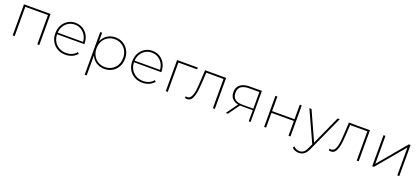

<svg xmlns="http://www.w3.org/2000/svg" viewBox="53 -1669 6576 3013"><g transform="rotate(20 3340.5 -163.0)"><path d="M113 0V-519H557V0H524V-489H146V0Z M993 3Q916 3 857 -30.5Q798 -64 764 -123.5Q730 -183 730 -260Q730 -337 762 -396Q794 -455 849 -489Q904 -523 974 -523Q1043 -523 1098 -490Q1153 -457 1185 -398.5Q1217 -340 1217 -264Q1217 -261 1217 -255H762Q763 -187 793 -136Q823 -85 875 -56Q927 -27 993 -27Q1044 -27 1089.5 -46Q1135 -65 1165 -104L1186 -82Q1151 -40 1100.5 -18.5Q1050 3 993 3ZM762 -282H1186Q1182 -343 1153.5 -390.5Q1125 -438 1078.5 -465.5Q1032 -493 974 -493Q915 -493 868.5 -465.5Q822 -438 794 -390.5Q766 -343 762 -282Z M1642 3Q1566 3 1507 -35Q1448 -73 1419 -140V194H1386V-519H1418V-377Q1447 -445 1506.5 -484Q1566 -523 1642 -523Q1714 -523 1771.5 -489Q1829 -455 1862.5 -395.5Q1896 -336 1896 -259Q1896 -182 1862.5 -122.5Q1829 -63 1771.5 -30Q1714 3 1642 3ZM1641 -27Q1704 -27 1754.5 -56.5Q1805 -86 1834 -138Q1863 -190 1863 -259Q1863 -328 1834 -380.5Q1805 -433 1754.5 -462.5Q1704 -492 1641 -492Q1577 -492 1527 -462.5Q1477 -433 1448 -380.5Q1419 -328 1419 -259Q1419 -190 1448 -138Q1477 -86 1527 -56.5Q1577 -27 1641 -27Z M2278 3Q2201 3 2142 -30.5Q2083 -64 2049 -123.5Q2015 -183 2015 -260Q2015 -337 2047 -396Q2079 -455 2134 -489Q2189 -523 2259 -523Q2328 -523 2383 -490Q2438 -457 2470 -398.5Q2502 -340 2502 -264Q2502 -261 2502 -255H2047Q2048 -187 2078 -136Q2108 -85 2160 -56Q2212 -27 2278 -27Q2329 -27 2374.5 -46Q2420 -65 2450 -104L2471 -82Q2436 -40 2385.5 -18.5Q2335 3 2278 3ZM2047 -282H2471Q2467 -343 2438.5 -390.5Q2410 -438 2363.5 -465.5Q2317 -493 2259 -493Q2200 -493 2153.5 -465.5Q2107 -438 2079 -390.5Q2051 -343 2047 -282Z M2670 0V-519H3015V-489H2703V0Z M3026 4Q3017 4 3008 2.5Q2999 1 2989 -2L2993 -31Q2999 -29 3006 -28Q3013 -27 3018 -27Q3052 -27 3072.5 -53.5Q3093 -80 3104 -125.5Q3115 -171 3120 -228Q3125 -285 3128 -346L3137 -519H3489V0H3456V-489H3168L3160 -341Q3156 -273 3149.5 -211Q3143 -149 3129 -100.5Q3115 -52 3090.5 -24Q3066 4 3026 4Z M4055 0V-185H3873Q3857 -185 3841 -186L3707 0H3671L3808 -190Q3743 -203 3707.5 -242.5Q3672 -282 3672 -349Q3672 -436 3729.5 -477.5Q3787 -519 3881 -519H4086V0ZM4055 -211V-489H3884Q3799 -489 3752.5 -456Q3706 -423 3706 -348Q3706 -211 3877 -211Z M4312 0V-519H4345V-276H4719V-519H4752V0H4719V-247H4345V0Z M4961 197Q4926 197 4896 185.5Q4866 174 4845 151L4864 125Q4904 168 4961 168Q4998 168 5027.5 147Q5057 126 5082 70L5115 -2L4879 -519H4915L5133 -37L5351 -519H5386L5114 78Q5084 145 5046.5 171Q5009 197 4961 197Z M5428 4Q5419 4 5410 2.5Q5401 1 5391 -2L5395 -31Q5401 -29 5408 -28Q5415 -27 5420 -27Q5454 -27 5474.5 -53.5Q5495 -80 5506 -125.5Q5517 -171 5522 -228Q5527 -285 5530 -346L5539 -519H5891V0H5858V-489H5570L5562 -341Q5558 -273 5551.5 -211Q5545 -149 5531 -100.5Q5517 -52 5492.5 -24Q5468 4 5428 4Z M6117 0V-519H6150V-53L6540 -519H6569V0H6536V-466L6145 0Z"/></g></svg>

Font: Montserrat ExtraLight
Style: Regular
Weight: 200
Designer: Julieta Ulanovsky
Foundry: Julieta Ulanovsky
Version: Version 9.000; ttfautohint (v1.8.4.7-5d5b)